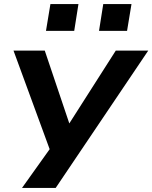

<svg xmlns="http://www.w3.org/2000/svg" viewBox="-20 -752 755 952"><path d="M89 180 236 -26 245 39 47 -501H202L324 -139H323L554 -501H715L256 180ZM471 -599 492 -732H632L610 -599ZM208 -599 230 -732H369L348 -599Z"/></svg>

Font: Nunito Sans 7pt Expanded
Style: Bold Italic
Weight: 700
Width: 7
Italic angle: -9°
Designer: Vernon Adams
Foundry: Vernon Adams
Version: Version 3.101;gftools[0.9.27]